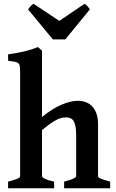

<svg xmlns="http://www.w3.org/2000/svg" viewBox="-20 -1009 621 1029"><path d="M323.7 0V-35.6Q358.9 -44.9 373.5 -51.8Q388.2 -58.6 388.2 -65.4V-279.8Q388.2 -309.6 385 -328.9Q381.8 -348.1 375.2 -359.4Q368.7 -370.6 358.2 -375.2Q347.7 -379.9 333 -379.9Q304.7 -379.9 274.7 -362.3Q244.6 -344.7 205.1 -312V-65.4Q205.1 -58.1 221.7 -50.3Q238.3 -42.5 270 -35.6V0H23.4V-35.6Q55.7 -43.9 71.8 -50.5Q87.9 -57.1 87.9 -65.4V-619.1Q87.9 -639.6 86.7 -651.1Q85.4 -662.6 79.3 -668.9Q73.2 -675.3 60.1 -678Q46.9 -680.7 23.4 -683.6V-717.8Q50.8 -721.7 72.5 -725.6Q94.2 -729.5 112.8 -734.1Q131.3 -738.8 148.4 -744.1Q165.5 -749.5 183.6 -756.8L205.1 -736.8V-381.8Q261.2 -427.7 310.3 -448.2Q359.4 -468.8 397.5 -468.8Q418.5 -468.8 438 -462.2Q457.5 -455.6 472.4 -440.7Q487.3 -425.8 496.3 -401.9Q505.4 -377.9 505.4 -343.8V-65.4Q505.4 -62 508.3 -58.8Q511.2 -55.7 518.6 -52.2Q525.9 -48.8 538.6 -44.7Q551.3 -40.5 570.3 -35.6V0ZM330.1 -797.9H263.2L130.4 -958.5Q137.2 -968.3 144.3 -976.3Q151.4 -984.4 159.7 -988.8L297.9 -897L433.1 -988.8Q441.4 -984.4 448.5 -976.3Q455.6 -968.3 461.4 -958.5Z"/></svg>

Font: Gentium Basic
Style: Bold
Weight: 700
Designer: J. Victor Gaultney and Annie Olsen
Foundry: SIL International
Version: Version 1.100